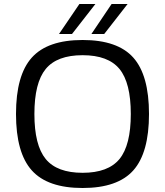

<svg xmlns="http://www.w3.org/2000/svg" viewBox="-20 -920 825 960"><path d="M139 -632Q218 -720 393 -720Q568 -720 646.5 -632Q725 -544 725 -350Q725 -156 646.5 -68Q568 20 393 20Q218 20 139 -68Q60 -156 60 -350Q60 -544 139 -632ZM577.5 -575Q521 -644 393 -644Q265 -644 208.5 -575Q152 -506 152 -350Q152 -194 208.5 -125Q265 -56 393 -56Q521 -56 577.5 -125Q634 -194 634 -350Q634 -506 577.5 -575ZM275 -750 377 -900H457L340 -750ZM437 -750 538 -900H618L501 -750Z"/></svg>

Font: Fivo Sans
Style: Regular
Weight: 400
Designer: Alexander Slobzheninov
Foundry: Alexander Slobzheninov
Version: 1.0